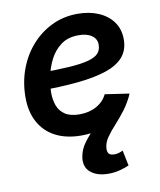

<svg xmlns="http://www.w3.org/2000/svg" viewBox="-85 -621 751 899"><g transform="rotate(-10 290.5 -171.5)"><path d="M264.6 11.7Q193.8 11.7 142.6 -14.6Q91.3 -41 64 -91.1Q36.6 -141.1 37.1 -211.9Q37.6 -281.7 60.5 -343.5Q83.5 -405.3 125 -452.1Q166.5 -499 222.4 -525.9Q278.3 -552.7 344.7 -552.7Q400.9 -552.7 444.3 -533.9Q487.8 -515.1 512.7 -480.5Q537.6 -445.8 537.6 -397.5Q537.6 -347.7 509.8 -314.9Q481.9 -282.2 426.5 -263.4Q371.1 -244.6 288.6 -236.6Q206.1 -228.5 97.2 -228.5L110.8 -310.5Q203.1 -310.5 262.9 -314.5Q322.8 -318.4 356.4 -327.9Q390.1 -337.4 403.8 -353.3Q417.5 -369.1 417.5 -393.6Q417.5 -420.9 394.5 -437Q371.6 -453.1 332 -453.1Q281.7 -453.1 248.5 -428.7Q215.3 -404.3 195.8 -366.2Q176.3 -328.1 168 -286.4Q159.7 -244.6 159.2 -210Q159.2 -175.8 169.7 -147.9Q180.2 -120.1 205.1 -103.8Q230 -87.4 273.4 -87.4Q319.3 -87.4 354 -106.7Q388.7 -126 404.8 -159.7L520 -142.6Q492.2 -72.3 424.3 -30.3Q356.4 11.7 264.6 11.7ZM358.9 210Q304.2 210 273.4 183.8Q242.7 157.7 251 109.9Q256.8 75.2 280 44.2Q303.2 13.2 337.4 -21L520 -143.1Q502.4 -101.6 477.8 -69.3Q453.1 -37.1 429 -10.7Q404.8 15.6 387.9 39.8Q371.1 64 369.1 89.4Q367.2 106 374.3 115.7Q381.3 125.5 401.4 125.5Q413.1 125.5 423.1 122.3Q433.1 119.1 441.9 114.7L457 188Q439 196.3 413.1 203.1Q387.2 210 358.9 210Z"/></g></svg>

Font: Inter 16pt SemiBold
Style: Italic
Weight: 600
Italic angle: -9.3988°
Version: Version 4.001;git-66647c0bb